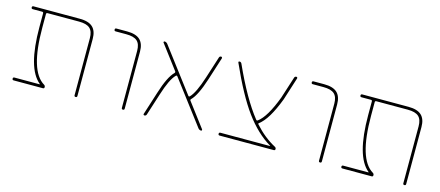

<svg xmlns="http://www.w3.org/2000/svg" viewBox="-42 -911 2985 1302"><g transform="rotate(15 1450.0 -260.0)"><path d="M248 -20Q249 -20 249 -21L248 -23Q146 -106 146 -395V-491Q146 -500 137 -500H71Q61 -500 61 -510Q61 -520 71 -520H396Q458 -520 487 -493Q516 -466 516 -410V-10Q516 0 506 0Q496 0 496 -10V-410Q496 -458 472.5 -479Q449 -500 396 -500H175Q166 -500 166 -491V-395Q166 -91 278 -25Q286 -20 286 -10Q286 0 276 0H71Q61 0 61 -10Q61 -20 71 -20Z M653 -500Q643 -500 643 -510Q643 -520 653 -520H728Q790 -520 819 -493Q848 -466 848 -410V-10Q848 0 838 0Q828 0 828 -10V-410Q828 -458 804.5 -479Q781 -500 728 -500Z M989 0Q985 0 982.5 -3Q980 -6 982 -10L1033 -170Q1071 -292 1112 -331Q1117 -337 1113 -343L987 -510Q984 -513 986 -516.5Q988 -520 992 -520Q1003 -520 1012 -510L1242 -206Q1247 -199 1254 -206Q1289 -242 1326 -357L1375 -510Q1378 -520 1389 -520Q1392 -520 1394.5 -517Q1397 -514 1396 -510L1345 -350Q1306 -228 1266 -189Q1260 -183 1265 -177L1391 -10Q1393 -7 1391.5 -3.5Q1390 0 1387 0Q1374 0 1366 -10L1136 -314Q1130 -321 1124 -314Q1088 -278 1052 -163L1003 -10Q999 0 989 0Z M1517 0Q1507 0 1507 -10Q1507 -20 1517 -20H1865Q1866 -20 1866 -21Q1866 -23 1864 -23Q1768 -80 1686 -191.5Q1604 -303 1512 -510Q1508 -520 1518 -520Q1528 -520 1533 -510Q1633 -288 1728 -169Q1734 -161 1741 -167Q1798 -209 1854 -357L1903 -510Q1906 -520 1917 -520Q1921 -520 1923 -517Q1925 -514 1924 -510L1873 -350Q1815 -197 1753 -151Q1746 -147 1752 -141Q1819 -66 1898 -24Q1907 -19 1907 -10Q1907 0 1897 0Z M2037 -500Q2027 -500 2027 -510Q2027 -520 2037 -520H2112Q2174 -520 2203 -493Q2232 -466 2232 -410V-10Q2232 0 2222 0Q2212 0 2212 -10V-410Q2212 -458 2188.5 -479Q2165 -500 2112 -500Z M2556 -20Q2557 -20 2557 -21L2556 -23Q2454 -106 2454 -395V-491Q2454 -500 2445 -500H2379Q2369 -500 2369 -510Q2369 -520 2379 -520H2704Q2766 -520 2795 -493Q2824 -466 2824 -410V-10Q2824 0 2814 0Q2804 0 2804 -10V-410Q2804 -458 2780.5 -479Q2757 -500 2704 -500H2483Q2474 -500 2474 -491V-395Q2474 -91 2586 -25Q2594 -20 2594 -10Q2594 0 2584 0H2379Q2369 0 2369 -10Q2369 -20 2379 -20Z"/></g></svg>

Font: Rounded Mplus 1c Thin
Style: Regular
Weight: 250
Version: Version 1.059.20150529